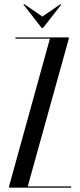

<svg xmlns="http://www.w3.org/2000/svg" viewBox="-20 -873 373 893"><path d="M52 -693V-699H300V-693L109 -6H311V0H22V-6L212 -693ZM94 -853 177 -796 260 -853H266L180 -743H174L88 -853Z"/></svg>

Font: Moniqa SemBd Narrow Display
Style: Regular
Weight: 600
Width: 4
Designer: Rajesh Rajput
Foundry: Rajesh Rajput
Version: Version 1.000